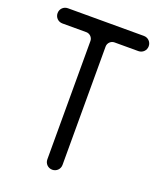

<svg xmlns="http://www.w3.org/2000/svg" viewBox="-147 -885 801 974"><g transform="rotate(20 254.0 -398.5)"><path d="M295 -680C295 -699 311 -715 330 -715H459C482 -715 500 -733 500 -756C500 -779 482 -797 459 -797H49C26 -797 8 -779 8 -756C8 -733 26 -715 49 -715H178C197 -715 213 -699 213 -680V-41C213 -18 231 0 254 0C277 0 295 -18 295 -41Z"/></g></svg>

Font: Fabada
Style: Regular
Weight: 400
Designer: deFharo
Foundry: deFharo.com
Version: Version 4.000 2011 initial release